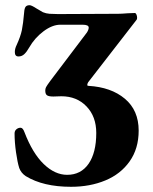

<svg xmlns="http://www.w3.org/2000/svg" viewBox="-20 -705 590 738"><path d="M36 0ZM79 -28Q61 -40 54 -59Q47 -81 41.5 -120Q36 -159 36 -192Q36 -202 43 -208Q50 -214 59 -214Q68 -214 74 -197Q105 -116 148 -74.5Q191 -33 238 -33Q291 -33 320.5 -75.5Q350 -118 350 -194Q350 -257 312.5 -296Q275 -335 216 -335Q206 -335 200 -334.5Q194 -334 185 -334Q168 -334 161 -338.5Q154 -343 154 -357Q154 -364 157 -370Q160 -376 174 -395L314 -580Q321 -591 321 -599Q321 -610 297 -610H212Q181 -610 147 -584.5Q113 -559 92 -522Q83 -506 73.5 -497Q64 -488 51 -488Q37 -488 37 -505Q37 -518 44 -532Q59 -565 64 -589Q69 -613 73 -659Q74 -673 78.5 -679Q83 -685 94 -685Q101 -685 121 -672Q141 -660 145 -658Q157 -653 170.5 -652Q184 -651 200 -651Q216 -651 224 -651L434 -652Q447 -652 471 -654L498 -655Q502 -655 504.5 -649Q507 -643 507 -637Q507 -631 505 -629L319 -389Q316 -384 315.5 -379.5Q315 -375 320 -375Q407 -370 460 -325.5Q513 -281 513 -203Q513 -134 478.5 -85Q444 -36 385 -11.5Q326 13 253 13Q146 13 79 -28Z"/></svg>

Font: EB Garamond
Style: Bold
Weight: 700
Designer: Georg Duffner and Octavio Pardo
Foundry: Georg Duffner
Version: Version 1.000; ttfautohint (v1.6)